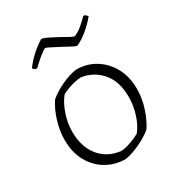

<svg xmlns="http://www.w3.org/2000/svg" viewBox="-162 -765 813 879"><g transform="rotate(-30 244.5 -325.5)"><path d="M247 9Q193 9 147.5 -17Q102 -43 75 -91.5Q48 -140 48 -206Q48 -254 63.5 -304Q79 -354 103 -389Q130 -413 173.5 -433.5Q217 -454 253 -459Q307 -460 352 -433.5Q397 -407 424.5 -358.5Q452 -310 452 -243Q452 -194 435.5 -144Q419 -94 396 -60Q367 -36 324 -16Q281 4 247 9ZM247 -33Q270 -34 299.5 -44.5Q329 -55 348 -66Q371 -93 386 -138.5Q401 -184 401 -231Q401 -312 360.5 -360Q320 -408 255 -418Q229 -416 201 -407.5Q173 -399 152 -387Q128 -357 112.5 -312Q97 -267 97 -221Q97 -143 136.5 -92.5Q176 -42 247 -33ZM94 -554 82 -565Q103 -593 127.5 -616Q152 -639 185 -660Q197 -660 218 -649.5Q239 -639 262 -627Q280 -617 296.5 -607.5Q313 -598 325 -594Q349 -604 370 -622Q391 -640 405 -655H414L427 -643Q404 -614 373 -588.5Q342 -563 314 -551Q308 -551 286.5 -562.5Q265 -574 241 -587Q223 -596 207 -604.5Q191 -613 181 -616Q166 -609 142.5 -589Q119 -569 104 -554Z"/></g></svg>

Font: Labrada Light
Style: Regular
Weight: 300
Designer: Mercedes Jáuregui
Foundry: Omnibus-Type Team
Version: Version 1.000; ttfautohint (v1.8.4.7-5d5b)